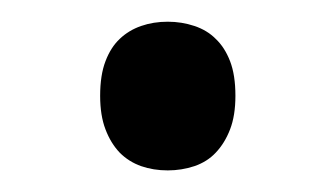

<svg xmlns="http://www.w3.org/2000/svg" viewBox="-20 -142 308 176"><path d="M71.8 -54.2Q71.8 -73.2 76.7 -85.9Q81.5 -98.6 89.8 -106.4Q98.1 -114.3 109.4 -118.2Q120.6 -122.1 133.8 -122.1Q146.5 -122.1 158.2 -118.2Q169.9 -114.3 177.7 -106.4Q186 -98.6 190.9 -85.9Q195.8 -73.2 195.8 -54.2Q195.8 -36.1 190.9 -23.4Q186 -10.7 177.7 -2Q169.9 6.3 158.2 10.3Q146.5 14.2 133.8 14.2Q120.6 14.2 109.4 10.3Q98.1 6.3 89.8 -2Q81.5 -10.7 76.7 -23.4Q71.8 -36.1 71.8 -54.2Z"/></svg>

Font: NotoSans
Style: Regular
Weight: 400
Designer: Monotype Design team
Foundry: Monotype Imaging Inc.
Version: Version 1.04; ttfautohint (v1.4.1)